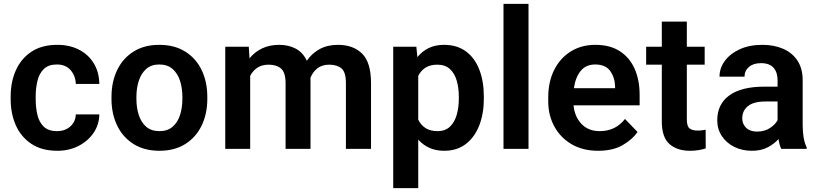

<svg xmlns="http://www.w3.org/2000/svg" viewBox="-20 -770 4229 993"><path d="M274.9 -91.8Q315.9 -91.8 343.3 -115.7Q370.6 -139.6 372.1 -178.2H493.7Q492.7 -124.5 463.4 -82Q434.1 -39.6 385.5 -14.9Q336.9 9.8 276.9 9.8Q195.8 9.8 142.1 -26.1Q88.4 -62 61.8 -122.3Q35.2 -182.6 35.2 -256.3V-272Q35.2 -345.7 61.8 -406Q88.4 -466.3 142.1 -502.2Q195.8 -538.1 276.4 -538.1Q340.3 -538.1 388.9 -512.9Q437.5 -487.8 465.1 -442.4Q492.7 -397 493.7 -335.9H372.1Q370.6 -377.9 345.2 -407.2Q319.8 -436.5 273.9 -436.5Q230 -436.5 206.3 -412.8Q182.6 -389.2 173.6 -351.6Q164.6 -314 164.6 -272V-256.3Q164.6 -213.9 173.3 -176.3Q182.1 -138.7 206.1 -115.2Q230 -91.8 274.9 -91.8Z M556.6 -258.8V-269Q556.6 -346.2 585.7 -407Q614.7 -467.8 670.2 -502.9Q725.6 -538.1 803.7 -538.1Q882.8 -538.1 938.5 -502.9Q994.1 -467.8 1023.2 -407Q1052.2 -346.2 1052.2 -269V-258.8Q1052.2 -182.1 1023.2 -121.3Q994.1 -60.5 938.7 -25.4Q883.3 9.8 804.7 9.8Q726.1 9.8 670.4 -25.4Q614.7 -60.5 585.7 -121.3Q556.6 -182.1 556.6 -258.8ZM685.5 -269V-258.8Q685.5 -212.9 697.8 -175Q710 -137.2 736.1 -114.5Q762.2 -91.8 804.7 -91.8Q846.7 -91.8 872.8 -114.5Q898.9 -137.2 911.1 -175Q923.3 -212.9 923.3 -258.8V-269Q923.3 -314 911.1 -352.1Q898.9 -390.1 872.6 -413.3Q846.2 -436.5 803.7 -436.5Q762.2 -436.5 736.1 -413.3Q710 -390.1 697.8 -352.1Q685.5 -314 685.5 -269Z M1369.6 -435.5Q1334.5 -435.5 1310.8 -419.7Q1287.1 -403.8 1273.9 -377.4V0H1145V-528.3H1266.6L1270.5 -468.3Q1296.9 -501 1335.2 -519.5Q1373.5 -538.1 1423.8 -538.1Q1472.7 -538.1 1509.8 -518.3Q1546.9 -498.5 1566.9 -455.6Q1592.3 -493.7 1632.8 -515.9Q1673.3 -538.1 1728 -538.1Q1806.6 -538.1 1852.8 -492.7Q1898.9 -447.3 1898.9 -339.4V0H1769V-339.8Q1769 -397.5 1745.8 -416.5Q1722.7 -435.5 1682.6 -435.5Q1645.5 -435.5 1621.1 -416.3Q1596.7 -397 1585.4 -366.2Q1585.9 -359.4 1585.9 -352.5V0H1457V-339.4Q1457 -395 1433.6 -415.3Q1410.2 -435.5 1369.6 -435.5Z M2482.4 -269.5V-259.3Q2482.4 -182.6 2458.7 -121.6Q2435.1 -60.5 2389.4 -25.4Q2343.8 9.8 2277.3 9.8Q2233.9 9.8 2200.7 -5.4Q2167.5 -20.5 2143.1 -47.9V203.1H2013.7V-528.3H2133.3L2138.7 -474.6Q2163.1 -504.9 2197.3 -521.5Q2231.4 -538.1 2276.4 -538.1Q2343.3 -538.1 2389.2 -504.6Q2435.1 -471.2 2458.7 -410.6Q2482.4 -350.1 2482.4 -269.5ZM2353 -259.3V-269.5Q2353 -316.4 2341.8 -354Q2330.6 -391.6 2306.2 -413.6Q2281.7 -435.5 2242.2 -435.5Q2204.6 -435.5 2180.4 -419.9Q2156.2 -404.3 2143.1 -377.4V-150.9Q2156.2 -124 2180.4 -107.9Q2204.6 -91.8 2243.2 -91.8Q2282.7 -91.8 2306.9 -114.7Q2331.1 -137.7 2342 -175.8Q2353 -213.9 2353 -259.3Z M2713.4 -750V0H2584V-750Z M3073.7 9.8Q2993.7 9.8 2935.8 -24.4Q2877.9 -58.6 2846.7 -116.5Q2815.4 -174.3 2815.4 -246.1V-265.6Q2815.4 -347.2 2846.2 -408.4Q2877 -469.7 2931.9 -503.9Q2986.8 -538.1 3059.1 -538.1Q3134.3 -538.1 3185.3 -505.4Q3236.3 -472.7 3262.2 -414.3Q3288.1 -356 3288.1 -279.3V-225.1H2946.3Q2951.7 -167 2987.1 -129.4Q3022.5 -91.8 3081.5 -91.8Q3163.6 -91.8 3212.4 -154.8L3277.3 -87.4Q3252.4 -50.3 3201.7 -20.3Q3150.9 9.8 3073.7 9.8ZM3058.1 -436.5Q3010.3 -436.5 2983.2 -403.3Q2956.1 -370.1 2948.2 -314H3161.1V-323.7Q3159.7 -369.6 3135.7 -403.1Q3111.8 -436.5 3058.1 -436.5Z M3624.5 -528.3V-435.5H3532.2V-152.3Q3532.2 -116.7 3546.6 -105.7Q3561 -94.7 3587.9 -94.7Q3600.6 -94.7 3611.3 -96.2Q3622.1 -97.7 3629.4 -99.1L3629.9 -2.4Q3613.8 2.9 3593.5 6.3Q3573.2 9.8 3547.9 9.8Q3482.4 9.8 3442.6 -24.9Q3402.8 -59.6 3402.8 -142.1V-435.5H3321.8V-528.3H3402.8V-658.2H3532.2V-528.3Z M4020.5 0Q4011.2 -19 4006.3 -50.8Q3984.4 -25.9 3950.4 -8.1Q3916.5 9.8 3868.7 9.8Q3817.4 9.8 3776.9 -10.7Q3736.3 -31.2 3712.9 -66.9Q3689.5 -102.5 3689.5 -147.9Q3689.5 -231 3751.7 -276.4Q3814 -321.8 3932.6 -321.8H4001.5V-356Q4001.5 -396 3980.5 -419.7Q3959.5 -443.4 3915.5 -443.4Q3876.5 -443.4 3853.5 -423.8Q3830.6 -404.3 3830.6 -373.5H3701.2Q3701.2 -417.5 3728.5 -454.8Q3755.9 -492.2 3805.7 -515.1Q3855.5 -538.1 3922.9 -538.1Q3982.9 -538.1 4030 -517.8Q4077.1 -497.6 4104.2 -456.8Q4131.3 -416 4131.3 -355V-124.5Q4131.3 -48.8 4151.9 -8.3V0ZM3895 -89.4Q3934.1 -89.4 3961.9 -107.7Q3989.7 -126 4001.5 -148.4V-245.1H3939Q3877.9 -245.1 3848.4 -221.2Q3818.8 -197.3 3818.8 -158.2Q3818.8 -128.4 3839.1 -108.9Q3859.4 -89.4 3895 -89.4Z"/></svg>

Font: Vazirmatn UI FD SemiBold
Style: Regular
Weight: 600
Designer: Saber Rastikerdar
Foundry: Saber Rastikerdar
Version: Version 33.003